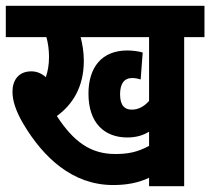

<svg xmlns="http://www.w3.org/2000/svg" viewBox="-20 -642 725 662"><path d="M615 -514H685V-622H0V-514H140C146 -493 149 -469 149 -445C149 -419 145 -396 138 -376C123 -389 107 -396 88 -396C43 -396 23 -364 23 -326C23 -294 35 -258 61 -214C129 -100 229 -4 370 -4C415 -4 456 -11 494 -29V0H615ZM434 -264C411 -264 394 -277 394 -317C394 -352 407 -373 436 -373C445 -373 456 -371 465 -368L472 -461C459 -465 437 -468 419 -468C331 -468 285 -410 285 -319C285 -217 341 -168 419 -168C449 -168 473 -175 494 -188V-139C453 -117 421 -111 377 -111C292 -111 233 -154 176 -242C230 -281 269 -342 269 -432C269 -463 264 -491 258 -514H494V-294C476 -274 457 -264 434 -264Z"/></svg>

Font: Noto Sans ExtraCondensed
Style: Bold Italic
Weight: 700
Width: 2
Italic angle: -12°
Designer: Monotype Design Team
Foundry: Monotype Imaging Inc.
Version: Version 2.013